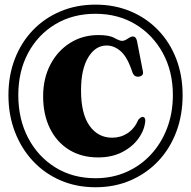

<svg xmlns="http://www.w3.org/2000/svg" viewBox="-20 -754 804 808"><path d="M382 34Q301.5 34 234.5 5Q167.5 -24 118.5 -76.5Q69.5 -129 42.5 -199.8Q15.5 -270.5 15.5 -353.5Q15.5 -436.5 42.5 -506.2Q69.5 -576 118.5 -627Q167.5 -678 234.5 -706.2Q301.5 -734.5 382 -734.5Q462 -734.5 529 -706.5Q596 -678.5 645.2 -627.5Q694.5 -576.5 721.5 -506.8Q748.5 -437 748.5 -353.5Q748.5 -269.5 721.8 -198.8Q695 -128 645.8 -76Q596.5 -24 529.5 5Q462.5 34 382 34ZM382 -4Q452.5 -4 512 -30.2Q571.5 -56.5 615.2 -103.8Q659 -151 683.2 -214.8Q707.5 -278.5 707.5 -354Q707.5 -453 665.5 -530.2Q623.5 -607.5 550 -651.8Q476.5 -696 382 -696Q286 -696 212.8 -652Q139.5 -608 98.2 -530.8Q57 -453.5 57 -354Q57 -253 98.2 -174Q139.5 -95 212.8 -49.5Q286 -4 382 -4ZM591.5 -246Q588.5 -207.5 563.2 -172Q538 -136.5 494.5 -114Q451 -91.5 393 -91.5Q322.5 -91.5 270.5 -123.8Q218.5 -156 190 -214Q161.5 -272 161.5 -349Q161.5 -423.5 191.8 -481.8Q222 -540 274.8 -573.2Q327.5 -606.5 394.5 -606.5Q439.5 -606.5 461.5 -594.2Q483.5 -582 493.5 -582Q504 -582 517.5 -591.2Q531 -600.5 538.5 -600.5Q552.5 -600.5 556.5 -581.5L581.5 -453Q585 -435 565 -431.5Q546 -429 538 -447.5Q517 -512.5 489 -537.5Q461 -562.5 428.5 -562.5Q381.5 -562.5 351.2 -512.5Q321 -462.5 321 -373.5Q321 -275 356.8 -224.8Q392.5 -174.5 452 -174.5Q488 -174.5 517 -193.5Q546 -212.5 562.5 -250.5Q574.5 -264 582.5 -262Q591.5 -259.5 591.5 -246Z"/></svg>

Font: Fraunces 144pt Soft
Style: Bold
Weight: 700
Version: Version 1.000;[0bf87f6ff]